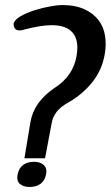

<svg xmlns="http://www.w3.org/2000/svg" viewBox="-20 -743 440 763"><path d="M252 -336Q221 -319 205.5 -299Q190 -279 186 -257L159 -114H77L101 -258Q108 -299 132.5 -333Q157 -367 199 -395Q271 -442 284 -520Q295 -580 270 -611.5Q245 -643 185 -643Q142 -643 70 -624Q64 -622 58 -622Q45 -622 39.5 -629.5Q34 -637 34 -648Q37 -664 61 -678Q85 -692 116.5 -702Q148 -712 179 -717.5Q210 -723 225 -723Q279 -723 315 -706.5Q351 -690 371.5 -663Q392 -636 397.5 -600.5Q403 -565 396 -526Q385 -464 346.5 -416Q308 -368 252 -336ZM98 0Q72 0 58.5 -12.5Q45 -25 50 -50Q55 -75 72 -87.5Q89 -100 115 -100Q141 -100 154.5 -86.5Q168 -73 163 -50Q158 -25 141 -12.5Q124 0 98 0Z"/></svg>

Font: Jura
Style: Bold Italic
Weight: 700
Designer: Ed Merritt
Foundry: Ten by Twenty
Version: Version 1.007